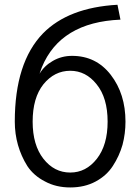

<svg xmlns="http://www.w3.org/2000/svg" viewBox="-20 -781 598 818"><path d="M43 -262.7Q43 -514.6 163.1 -638.7Q271.5 -749 480.5 -760.7Q484.4 -739.3 493.2 -697.3Q237.3 -686.5 158.2 -494.1Q155.3 -485.4 148.4 -466.8Q168.9 -501 205.1 -521.5Q242.2 -543 287.1 -543Q389.6 -543 452.1 -461.9Q514.6 -380.9 514.6 -262.7Q514.6 -211.9 502 -164.1Q488.3 -116.2 460.9 -74.2Q434.6 -33.2 387.7 -7.8Q340.8 17.6 279.3 17.6Q218.8 17.6 171.9 -7.8Q124 -32.2 96.7 -73.2Q70.3 -115.2 56.6 -163.1Q43 -210.9 43 -262.7ZM119.1 -262.7Q119.1 -163.1 165 -104.5Q210.9 -45.9 279.3 -45.9Q346.7 -45.9 392.6 -104.5Q438.5 -163.1 438.5 -262.7Q438.5 -364.3 391.6 -421.9Q345.7 -479.5 279.3 -479.5Q211.9 -479.5 165 -421.9Q119.1 -364.3 119.1 -262.7Z"/></svg>

Font: Gothic A1
Style: Regular
Weight: 400
Designer: HanYang I&C Co.,Ltd.
Version: Version 2.50